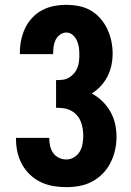

<svg xmlns="http://www.w3.org/2000/svg" viewBox="-20 -763 540 791"><path d="M253 8Q226 8 199.5 3.5Q173 -1 148.5 -12.5Q124 -24 104 -43Q84 -62 71 -85.5Q58 -109 52 -135.5Q46 -162 46 -189V-195H183V-192Q183 -177 186.5 -161.5Q190 -146 199 -133Q208 -120 222.5 -113Q237 -106 253 -106Q270 -106 285 -115Q300 -124 308.5 -138.5Q317 -153 320 -170Q323 -187 323 -204Q323 -219 320.5 -234.5Q318 -250 312 -264Q306 -278 295.5 -289.5Q285 -301 271 -308Q257 -315 242 -317Q227 -319 211 -319V-433Q225 -433 238.5 -434.5Q252 -436 264 -443Q276 -450 285 -460.5Q294 -471 299 -484Q304 -497 305.5 -510.5Q307 -524 307 -538Q307 -553 305 -567.5Q303 -582 297 -595.5Q291 -609 279.5 -619Q268 -629 253 -629Q239 -629 227 -620Q215 -611 209 -598.5Q203 -586 201 -572Q199 -558 199 -543V-540H62V-548Q62 -574 67.5 -599.5Q73 -625 84 -648Q95 -671 113 -690Q131 -709 153.5 -721Q176 -733 201.5 -738Q227 -743 253 -743Q279 -743 305 -738Q331 -733 353.5 -720Q376 -707 393.5 -687Q411 -667 422 -643.5Q433 -620 438.5 -594.5Q444 -569 444 -543Q444 -518 439 -494Q434 -470 423 -448.5Q412 -427 395.5 -409Q379 -391 358 -378Q382 -365 401.5 -346Q421 -327 434.5 -303.5Q448 -280 454 -253.5Q460 -227 460 -200Q460 -172 454 -145Q448 -118 435.5 -93Q423 -68 403.5 -48Q384 -28 359.5 -15Q335 -2 308 3Q281 8 253 8Z"/></svg>

Font: Iosevka Heavy
Style: Regular
Weight: 900
Monospace: yes
Designer: Belleve Invis
Foundry: Belleve Invis
Version: Version 32.5.0; ttfautohint (v1.8.4)